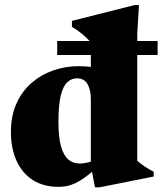

<svg xmlns="http://www.w3.org/2000/svg" viewBox="-20 -746 662 782"><path d="M350 -342.5Q350 -380.5 336.2 -403.8Q322.5 -427 294 -427Q271 -427 253.8 -410.8Q236.5 -394.5 227.2 -355.8Q218 -317 218 -250Q218 -188.5 228.2 -151Q238.5 -113.5 257.8 -96.8Q277 -80 305.5 -80Q322 -80 340.2 -84.8Q358.5 -89.5 373 -100.5V-61.5Q347 -38.5 326 -23.5Q305 -8.5 287 0Q269 8.5 252.5 11.8Q236 15 219 15Q156.5 15 113.2 -13Q70 -41 47.2 -91.5Q24.5 -142 24.5 -208Q24.5 -274.5 47.2 -324.8Q70 -375 108.8 -408.5Q147.5 -442 197 -459.2Q246.5 -476.5 300.5 -476.5Q330 -476.5 357.2 -472.5Q384.5 -468.5 412.5 -460Q440.5 -451.5 472 -437.5H350V-572.5Q342.5 -582 331.2 -592.8Q320 -603.5 305.5 -614.8Q291 -626 273 -636.5V-661L528.5 -725.5H546L539 -608V-91.5Q545 -86 552.5 -80Q560 -74 568.8 -68.2Q577.5 -62.5 586.8 -57Q596 -51.5 606 -46.5V-27L385 17H367L350 -70.5ZM213 -522V-579H622V-522Z"/></svg>

Font: Newsreader 36pt ExtraBold
Style: Regular
Weight: 800
Designer: Hugues Gentile
Foundry: Production Type
Version: Version 1.003